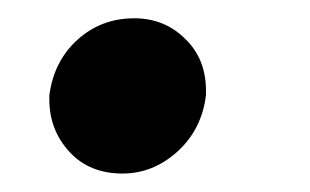

<svg xmlns="http://www.w3.org/2000/svg" viewBox="-20 -446 337 209"><path d="M113.3 -257.1Q77.1 -257.1 55.4 -280.9Q33.7 -304.7 33.7 -337.7V-342.3Q38.7 -379.6 64.3 -402.7Q90.2 -426.1 126.1 -426.1Q159.1 -426.1 181.5 -403.8Q204.2 -382.1 204.2 -347.3V-342.3Q199.6 -304.7 172.6 -280.5Q146.3 -257.1 113.3 -257.1Z"/></svg>

Font: Linik Sans
Style: Bold Italic
Weight: 700
Italic angle: 9°
Designer: Fonts by Rasmus Andersson / Changes by Cristiano Sobral with parts from Marc Monis
Foundry: rsms
Version: Version 3.020; ttfautohint (v1.6)